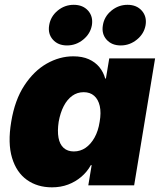

<svg xmlns="http://www.w3.org/2000/svg" viewBox="-20 -782 678 810"><path d="M199.2 8.3Q137.7 8.3 93.5 -23.2Q49.3 -54.7 30.8 -116.2Q12.2 -177.7 27.3 -268.1Q42.5 -360.4 82.8 -421.6Q123 -482.9 177.2 -513.7Q231.4 -544.4 289.1 -544.4Q327.1 -544.4 354.5 -532.2Q381.8 -520 399.2 -498.8Q416.5 -477.5 423.8 -450.7H426.8L440.9 -535.6H634.3L545.9 0H352.5L366.7 -85.4H363.3Q347.7 -57.1 323 -36.1Q298.3 -15.1 267.3 -3.4Q236.3 8.3 199.2 8.3ZM291.5 -143.1Q318.8 -143.1 341.1 -158.4Q363.3 -173.8 378.9 -201.7Q394.5 -229.5 400.4 -268.1Q407.2 -306.6 400.9 -334.7Q394.5 -362.8 377.2 -377.9Q359.9 -393.1 333 -393.1Q306.2 -393.1 284.9 -377.9Q263.7 -362.8 249 -334.7Q234.4 -306.6 227.5 -268.1Q221.7 -229.5 226.8 -201.2Q231.9 -172.9 248.5 -158Q265.1 -143.1 291.5 -143.1ZM489.3 -590.3Q451.2 -590.3 429.4 -615Q407.7 -639.6 414.1 -675.8Q419.9 -712.4 450 -737.1Q480 -761.7 518.1 -761.7Q556.2 -761.7 578.1 -737.1Q600.1 -712.4 594.2 -675.8Q587.9 -639.6 557.6 -615Q527.3 -590.3 489.3 -590.3ZM262.7 -590.3Q224.6 -590.3 202.9 -615Q181.2 -639.6 187.5 -675.8Q193.4 -712.4 223.1 -737.1Q252.9 -761.7 291 -761.7Q329.6 -761.7 351.6 -737.1Q373.5 -712.4 367.7 -675.8Q361.3 -639.6 331.1 -615Q300.8 -590.3 262.7 -590.3Z"/></svg>

Font: Inter 20pt Black
Style: Italic
Weight: 900
Italic angle: -9.3988°
Version: Version 4.001;git-66647c0bb